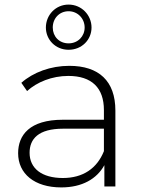

<svg xmlns="http://www.w3.org/2000/svg" viewBox="-20 -813 623 837"><path d="M279 -596C222 -596 180 -640 180 -693C180 -747 222 -793 279 -793C336 -793 379 -747 379 -693C379 -640 337 -596 279 -596ZM279 -764C239 -764 210 -733 210 -693C210 -654 238 -624 279 -624C320 -624 349 -655 349 -693C349 -732 319 -764 279 -764ZM282 -526C411 -526 483 -460 483 -331C483 -331 483 0 483 0C483 0 435 0 435 0C435 0 435 -93 435 -93C402 -33 338 4 247 4C130 4 59 -56 59 -145C59 -224 109 -291 254 -291C254 -291 433 -291 433 -291C433 -291 433 -333 433 -333C433 -430 380 -482 278 -482C206 -482 141 -455 98 -416C98 -416 73 -452 73 -452C125 -498 201 -526 282 -526ZM254 -37C342 -37 403 -79 433 -154C433 -154 433 -252 433 -252C433 -252 255 -252 255 -252C147 -252 109 -207 109 -147C109 -79 162 -37 254 -37Z"/></svg>

Font: TamingNoise
Style: Regular
Weight: 500
Designer: Julieta Ulanovsky
Foundry: Julieta Ulanovsky
Version: ""